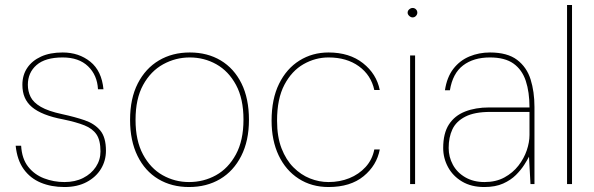

<svg xmlns="http://www.w3.org/2000/svg" viewBox="-20 -740 2390 772"><path d="M239 12Q186 12 144 -5.5Q102 -23 75.5 -59.5Q49 -96 43 -154H65Q68 -102 93 -70Q118 -38 157 -23Q196 -8 239 -8Q282 -8 314.5 -24.5Q347 -41 365.5 -69Q384 -97 384 -131Q384 -176 368 -199.5Q352 -223 319.5 -236Q287 -249 234 -260Q191 -268 159.5 -280.5Q128 -293 108.5 -309.5Q89 -326 79.5 -348Q70 -370 70 -399Q70 -438 89.5 -467Q109 -496 145 -512.5Q181 -529 232 -529Q297 -529 343 -492Q389 -455 396 -381H374Q371 -438 334 -473.5Q297 -509 232 -509Q162 -509 127 -478.5Q92 -448 92 -399Q92 -373 103 -350.5Q114 -328 144 -310.5Q174 -293 230 -281Q281 -270 320.5 -256.5Q360 -243 383 -215.5Q406 -188 406 -134Q406 -94 386 -61Q366 -28 328.5 -8Q291 12 239 12Z M740 12Q670 12 616.5 -20Q563 -52 533 -113Q503 -174 503 -258Q503 -344 534 -404.5Q565 -465 619 -497Q673 -529 743 -529Q814 -529 867.5 -497Q921 -465 951 -404.5Q981 -344 981 -258Q981 -174 950 -113Q919 -52 865 -20Q811 12 740 12ZM740 -8Q799 -8 848.5 -35.5Q898 -63 928.5 -119Q959 -175 959 -259Q959 -343 929 -398.5Q899 -454 850 -481.5Q801 -509 743 -509Q686 -509 636 -481.5Q586 -454 555.5 -398.5Q525 -343 525 -258Q525 -175 555 -119Q585 -63 634 -35.5Q683 -8 740 -8Z M1301 12Q1233 12 1181 -21.5Q1129 -55 1100.5 -115Q1072 -175 1072 -255Q1072 -342 1102 -403Q1132 -464 1184 -496.5Q1236 -529 1301 -529Q1385 -529 1439.5 -486Q1494 -443 1507 -378H1485Q1472 -438 1423 -473.5Q1374 -509 1301 -509Q1248 -509 1200.5 -482Q1153 -455 1123.5 -399Q1094 -343 1094 -255Q1094 -190 1112 -143.5Q1130 -97 1160 -67Q1190 -37 1226.5 -22.5Q1263 -8 1301 -8Q1346 -8 1384.5 -23.5Q1423 -39 1450 -68.5Q1477 -98 1485 -139H1507Q1495 -75 1442 -31.5Q1389 12 1301 12Z M1629 0V-517H1649V0ZM1639 -670Q1632 -670 1625.5 -676Q1619 -682 1619 -689Q1619 -697 1625.5 -702.5Q1632 -708 1639 -708Q1647 -708 1652.5 -702.5Q1658 -697 1658 -689Q1658 -682 1652.5 -676Q1647 -670 1639 -670Z M1927 12Q1875 12 1838 -10Q1801 -32 1781.5 -68Q1762 -104 1762 -145Q1762 -204 1785 -239.5Q1808 -275 1850 -291.5Q1892 -308 1947 -308H2109Q2109 -370 2094 -415Q2079 -460 2044.5 -484.5Q2010 -509 1950 -509Q1884 -509 1842 -477Q1800 -445 1789 -377H1769Q1777 -430 1803 -463.5Q1829 -497 1867.5 -513Q1906 -529 1950 -529Q2020 -529 2059 -499.5Q2098 -470 2113.5 -420.5Q2129 -371 2129 -310V0H2113L2107 -110Q2101 -98 2088 -77.5Q2075 -57 2054.5 -36.5Q2034 -16 2003 -2Q1972 12 1927 12ZM1928 -8Q1974 -8 2008 -26.5Q2042 -45 2064.5 -74Q2087 -103 2098 -135.5Q2109 -168 2109 -197V-290H1951Q1888 -290 1851 -271Q1814 -252 1799 -220Q1784 -188 1784 -145Q1784 -109 1801 -77.5Q1818 -46 1851 -27Q1884 -8 1928 -8Z M2260 0V-720H2280V0Z"/></svg>

Font: DM Sans 11pt Thin
Style: Regular
Weight: 250
Version: Version 4.004;gftools[0.9.30]